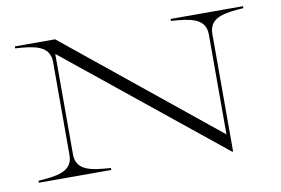

<svg xmlns="http://www.w3.org/2000/svg" viewBox="-76 -828 1422 971"><g transform="rotate(-10 635.5 -342.5)"><path d="M852 -700V-690C944 -683 1029 -676 1029 -589V-76L259 -700H52V-690C143 -684 229 -676 229 -589V-111C229 -24 144 -17 52 -10V0H424V-10C333 -17 247 -23 247 -111V-627L1042 15H1047V-589C1047 -677 1133 -683 1224 -690V-700Z"/></g></svg>

Font: Sprat Extended Light
Style: Regular
Weight: 300
Width: 9
Designer: Ethan Nakache
Foundry: Collletttivo
Version: Version 2.000;Glyphs 3.2 (3217)